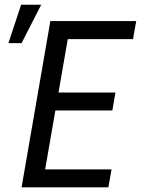

<svg xmlns="http://www.w3.org/2000/svg" viewBox="-20 -801 602 821"><path d="M457 -76.7 443.4 0H143.6L157.2 -76.7ZM283.2 -710.9 159.7 0H72.3L195.3 -710.9ZM473.6 -405.3 460.4 -328.6H200.7L214.4 -405.3ZM562.5 -710.9 548.8 -633.8H253.4L267.1 -710.9ZM16.1 -616.7 70.3 -780.8H156.2L72.3 -616.7Z"/></svg>

Font: Roboto Condensed
Style: Italic
Weight: 400
Italic angle: -12°
Designer: Christian Robertson
Foundry: Google
Version: Version 3.0